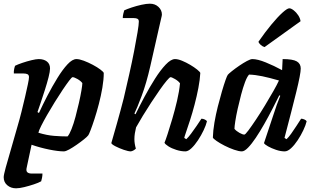

<svg xmlns="http://www.w3.org/2000/svg" viewBox="-28 -820 1696 1040"><path d="M59 200Q31 200 11.5 183.5Q-8 167 -8 140Q-8 128 3 87.5Q14 47 31.5 -12Q49 -71 67 -136Q78 -173 88.5 -215Q99 -257 108 -296Q117 -335 123 -363.5Q129 -392 129 -402Q129 -414 121 -418Q113 -422 99 -422H47Q46 -434 49 -447.5Q52 -461 54 -464Q68 -471 93 -479.5Q118 -488 143 -494Q168 -500 182 -500Q209 -500 226 -487Q243 -474 243 -449Q243 -433 235 -401.5Q227 -370 215 -332.5Q203 -295 192 -262.5Q181 -230 175 -213L183 -208Q203 -252 229 -302Q255 -352 283 -397.5Q311 -443 337.5 -471.5Q364 -500 386 -500Q402 -500 426 -491Q450 -482 474.5 -469Q499 -456 515.5 -443.5Q532 -431 534 -425Q534 -389 526.5 -345Q519 -301 507.5 -257Q496 -213 484 -176Q472 -139 462.5 -114.5Q453 -90 450 -87Q444 -79 426.5 -65Q409 -51 387.5 -36Q366 -21 347 -10.5Q328 0 318 0Q287 0 238 -10Q189 -20 143 -36L117 86Q112 105 119.5 112.5Q127 120 143 120H202Q202 132 199.5 144Q197 156 195 162Q181 170 155.5 178.5Q130 187 103.5 193.5Q77 200 59 200ZM338 -81Q348 -92 359.5 -121Q371 -150 381 -187.5Q391 -225 399.5 -262.5Q408 -300 413 -329.5Q418 -359 418 -370Q409 -382 391.5 -392Q374 -402 365 -402Q361 -402 346.5 -383Q332 -364 311.5 -333.5Q291 -303 269 -267.5Q247 -232 227.5 -198Q208 -164 195 -138Q182 -112 180 -101Q226 -87 265.5 -84Q305 -81 338 -81Z M681 0Q667 0 642.5 -8.5Q618 -17 597.5 -27.5Q577 -38 575 -45Q579 -59 587 -87Q595 -115 605 -150Q615 -185 624.5 -220.5Q634 -256 642 -287Q657 -351 672 -417.5Q687 -484 698.5 -543.5Q710 -603 717 -645Q724 -687 724 -703Q724 -714 717 -718Q710 -722 697 -722H637Q637 -734 640 -746Q643 -758 645 -764Q660 -771 685.5 -779.5Q711 -788 738 -794Q765 -800 784 -800Q812 -800 830.5 -782.5Q849 -765 849 -741Q849 -736 845 -720.5Q841 -705 835 -677L786 -461Q765 -369 739.5 -301Q714 -233 700 -205L706 -201Q727 -244 754.5 -295.5Q782 -347 811.5 -393.5Q841 -440 869.5 -470Q898 -500 920 -500Q936 -500 958 -491Q980 -482 1002 -469Q1024 -456 1039.5 -443.5Q1055 -431 1057 -425Q1055 -388 1046.5 -343.5Q1038 -299 1026 -253.5Q1014 -208 1001.5 -169.5Q989 -131 980 -105Q971 -79 970 -73L981 -66Q992 -76 1007 -96Q1022 -116 1037 -138Q1052 -160 1063 -177Q1072 -177 1081.5 -172.5Q1091 -168 1093 -163Q1088 -142 1075 -114.5Q1062 -87 1044.5 -60.5Q1027 -34 1009 -17Q991 0 976 0Q953 0 927.5 -8Q902 -16 884 -27.5Q866 -39 863 -47Q868 -58 879.5 -93Q891 -128 905 -175.5Q919 -223 931 -274Q943 -325 947 -369Q937 -382 919.5 -392Q902 -402 896 -402Q891 -402 875 -383Q859 -364 837 -332.5Q815 -301 791 -264.5Q767 -228 745.5 -192.5Q724 -157 709 -130Q705 -114 702.5 -98Q700 -82 700 -66Q700 -42 708 -15Q696 -3 681 0Z M1282 0Q1266 0 1240 -9Q1214 -18 1188.5 -31Q1163 -44 1145 -56.5Q1127 -69 1125 -75Q1126 -112 1133.5 -156Q1141 -200 1152 -243.5Q1163 -287 1174 -324.5Q1185 -362 1193.5 -386Q1202 -410 1206 -415Q1211 -421 1228.5 -435Q1246 -449 1268 -464Q1290 -479 1309.5 -489.5Q1329 -500 1339 -500Q1367 -500 1411.5 -482Q1456 -464 1500 -440L1503 -500Q1558 -500 1579.5 -487.5Q1601 -475 1601 -449Q1601 -420 1577 -322.5Q1553 -225 1513 -73L1524 -66Q1535 -76 1549 -95.5Q1563 -115 1577.5 -137.5Q1592 -160 1603 -177Q1612 -177 1621.5 -172.5Q1631 -168 1633 -163Q1628 -142 1615 -114.5Q1602 -87 1584.5 -60.5Q1567 -34 1548.5 -17Q1530 0 1514 0Q1492 0 1467 -8.5Q1442 -17 1423.5 -27.5Q1405 -38 1402 -45L1454 -201Q1463 -230 1471 -251.5Q1479 -273 1490 -301L1485 -304Q1468 -270 1447 -229Q1426 -188 1403 -147.5Q1380 -107 1357.5 -73.5Q1335 -40 1315.5 -20Q1296 0 1282 0ZM1295 -91Q1300 -90 1317.5 -113.5Q1335 -137 1359 -173Q1383 -209 1407.5 -249.5Q1432 -290 1452.5 -326Q1473 -362 1483 -384Q1431 -399 1392.5 -407Q1354 -415 1321 -416Q1310 -404 1299 -374.5Q1288 -345 1278 -307Q1268 -269 1259.5 -231Q1251 -193 1246.5 -163.5Q1242 -134 1242 -122Q1252 -110 1269 -100.5Q1286 -91 1295 -91ZM1405 -565Q1394 -568 1384 -577Q1374 -586 1372 -594Q1408 -646 1442 -687Q1476 -728 1502 -751.5Q1528 -775 1539 -775Q1549 -775 1563 -764Q1577 -753 1587.5 -737Q1598 -721 1600 -705Z"/></svg>

Font: Texturina
Style: Bold Italic
Weight: 700
Italic angle: -11°
Designer: Guillermo Torres Carreño
Foundry: Omnibus-Type
Version: Version 1.002; ttfautohint (v1.8.3)